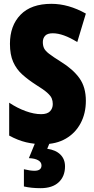

<svg xmlns="http://www.w3.org/2000/svg" viewBox="-20 -795 494 1004"><path d="M429 -268Q429 -202 401.5 -150.5Q374 -99 324 -70Q274 -41 205 -41Q159 -41 116.5 -51Q74 -61 28 -86V-258Q70 -230 114 -214Q158 -198 195 -198Q227 -198 241.5 -213Q256 -228 256 -251Q256 -267 250.5 -280.5Q245 -294 226.5 -310.5Q208 -327 169 -351Q127 -378 96.5 -405.5Q66 -433 49 -471Q32 -509 32 -566Q32 -661 87.5 -718Q143 -775 249 -775Q338 -775 429 -724L384 -575Q310 -621 256 -621Q228 -621 216 -608Q204 -595 204 -575Q204 -556 210.5 -542.5Q217 -529 237 -513.5Q257 -498 297 -473Q362 -433 395.5 -386Q429 -339 429 -268ZM320 75Q320 127 287 158Q254 189 192 189Q143 189 105 180V90Q122 94 135.5 96Q149 98 160 98Q197 98 197 70Q197 53 179.5 43Q162 33 131 32L165 -51H241L227 -17Q271 -11 295.5 13Q320 37 320 75Z"/></svg>

Font: Noto Sans Tamil UI ExtraCondensed Black
Style: Regular
Weight: 900
Width: 2
Designer: Jelle Bosma - Monotype Design Team
Foundry: Monotype Imaging Inc.
Version: Version 2.004; ttfautohint (v1.8.4.7-5d5b)